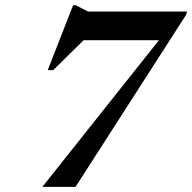

<svg xmlns="http://www.w3.org/2000/svg" viewBox="-20 -730 750 750"><path d="M242 -573 343 -609 188 -456H166.5L265.5 -709.5H276L324 -685H710.5L706.5 -671.5L275 0H145.5L641 -623.5L616.5 -573Z"/></svg>

Font: Newsreader 36pt SemiBold
Style: Italic
Weight: 600
Italic angle: -17°
Designer: Hugues Gentile
Foundry: Production Type
Version: Version 1.003